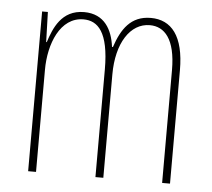

<svg xmlns="http://www.w3.org/2000/svg" viewBox="-44 -584 696 631"><g transform="rotate(5 304.0 -268.5)"><path d="M429 -537C363 -537 333 -491 313 -431H310C303 -486 277 -537 209 -537C134 -537 110 -474 95 -428H93L90 -527H71V0H97V-337C97 -422 132 -513 209 -513C256 -513 293 -479 293 -355V0H319V-341C319 -444 363 -513 428 -513C476 -513 513 -475 513 -372V0H539V-374C539 -487 497 -537 429 -537Z"/></g></svg>

Font: Noto Sans Myanmar UI ExtraCondensed Thin
Style: Regular
Weight: 100
Width: 2
Designer: Monotype Design Team
Foundry: Monotype Imaging Inc.
Version: Version 2.103